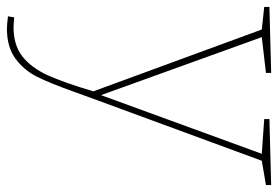

<svg xmlns="http://www.w3.org/2000/svg" viewBox="-150 -421 801 553"><g transform="rotate(90 250.5 -144.5)"><path d="M507 -525V-510L437 -498L252 5L238 44Q214 111 195.5 148.5Q177 186 143.5 211Q110 236 57 236Q44 236 21 233L24 215Q44 217 52 217Q104 217 136.5 191.5Q169 166 190.5 119Q212 72 237 -13L59 -498L-6 -505V-520L184 -525V-510L81 -498L248 -35L417 -498L317 -505V-520Z"/></g></svg>

Font: Bitter Pro Thin
Style: Regular
Weight: 250
Designer: Sol Matas, and Bitter project Authors
Foundry: Sol Matas
Version: Version 1.010